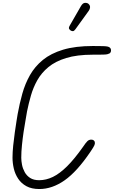

<svg xmlns="http://www.w3.org/2000/svg" viewBox="-20 -1297 787 1327"><path d="M252 9.5Q198.5 9.5 162.8 -10Q127 -29.5 105.8 -61.5Q84.5 -93.5 75.5 -131.8Q66.5 -170 66.5 -208Q66.5 -244.5 71.2 -291Q76 -337.5 82.5 -383Q89 -428.5 94.5 -462.8Q100 -497 102 -508.5Q115 -580.5 134.2 -649.5Q153.5 -718.5 187.2 -778Q221 -837.5 276.2 -882.8Q331.5 -928 416 -953.5Q500.5 -979 622 -979Q669 -979 691.8 -978.2Q714.5 -977.5 723.5 -975.2Q732.5 -973 738 -969Q744.5 -964.5 746.5 -956Q748.5 -947.5 746 -939.5Q743.5 -931.5 736.5 -927.5Q729.5 -924 721 -922Q712.5 -920 690.5 -919.5Q668.5 -919 621 -919Q512 -919 437.2 -896Q362.5 -873 314.5 -833.2Q266.5 -793.5 238 -742.8Q209.5 -692 193.8 -636.8Q178 -581.5 167 -527.5Q163.5 -505 156.8 -468Q150 -431 143.2 -386Q136.5 -341 131.8 -294.5Q127 -248 127 -206.5Q127 -184.5 132.2 -158Q137.5 -131.5 150.8 -107.2Q164 -83 188.2 -67.2Q212.5 -51.5 250.5 -51.5Q298.5 -51.5 345.5 -74.2Q392.5 -97 443.8 -147.8Q495 -198.5 554.5 -283Q573.5 -311.5 584.5 -321.8Q595.5 -332 611 -332Q622.5 -332 629.2 -325.8Q636 -319.5 636 -308.5Q636 -302.5 632 -292.2Q628 -282 605 -248Q512 -110.5 426.2 -50.5Q340.5 9.5 252 9.5ZM469.5 -1085.5Q461.5 -1090.5 457.5 -1098Q453.5 -1105.5 462.5 -1121L539.5 -1255Q552 -1276.5 567.2 -1277.2Q582.5 -1278 591.5 -1270.5Q603 -1260 602.5 -1247.2Q602 -1234.5 593.5 -1222.5L501 -1094.5Q492 -1082 484.2 -1081.8Q476.5 -1081.5 469.5 -1085.5Z"/></svg>

Font: Edu QLD Hand
Style: Regular
Weight: 400
Designer: Tina and Corey Anderson, Eben Sorkin
Foundry: Sorkin Type Co.
Version: Version 2.000